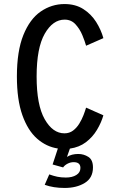

<svg xmlns="http://www.w3.org/2000/svg" viewBox="-20 -726 590 949"><path d="M299.5 203Q244 203 201 187.5L223.5 136Q244 143.5 263 147.5Q282 151.5 305.5 151.5Q337 151.5 357.2 139Q377.5 126.5 377.5 104Q377.5 75.5 344 75.5Q328.5 75.5 314 83Q299.5 90.5 292 101.5L240 87L266 8Q209 -0.5 163.2 -40.8Q117.5 -81 90.5 -157Q63.5 -233 63.5 -348Q63.5 -473.5 95.5 -552.8Q127.5 -632 181.2 -669Q235 -706 299 -706Q353 -706 391.8 -681.2Q430.5 -656.5 455 -617.8Q479.5 -579 491 -537.5L405.5 -500Q399.5 -522 387 -552.2Q374.5 -582.5 353.2 -605.8Q332 -629 299.5 -629Q241 -629 201 -559Q161 -489 161 -348Q161 -207 200.8 -137Q240.5 -67 298.5 -67Q323 -67 341 -80.5Q359 -94 371.8 -114.8Q384.5 -135.5 392.8 -157Q401 -178.5 405.5 -194L491 -156Q480.5 -119.5 459.2 -84Q438 -48.5 404.8 -23.2Q371.5 2 325.5 8.5L311 49.5Q334 35 367 35Q394 35 416.8 49.5Q439.5 64 439.5 101.5Q439.5 153.5 399 178.2Q358.5 203 299.5 203Z"/></svg>

Font: Trispace SemiCondensed
Style: Regular
Weight: 400
Width: 4
Designer: Tyler Finck
Foundry: Etcetera Type Company
Version: Version 1.210; ttfautohint (v1.8.3)